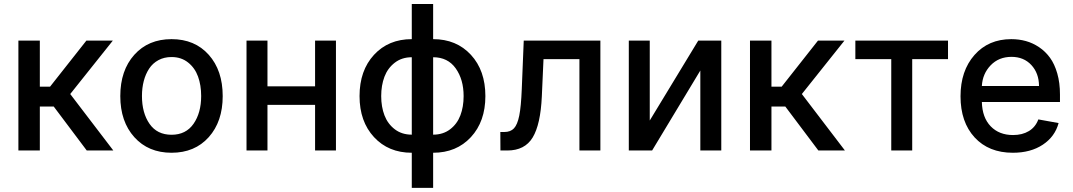

<svg xmlns="http://www.w3.org/2000/svg" viewBox="-20 -747 5328 953"><path d="M71.3 0V-545.4H177.7V-316.9H228.5L408.7 -545.4H540L328.6 -280.3L542.5 0H410.6L246.6 -218.3H177.7V0Z M577.1 -270Q577.1 -397.5 646.7 -475.1Q716.3 -552.7 831.5 -552.7Q946.8 -552.7 1016.1 -475.1Q1085.4 -397.5 1085.4 -270Q1085.4 -143.6 1016.1 -66.2Q946.8 11.2 831.5 11.2Q716.3 11.2 646.7 -66.2Q577.1 -143.6 577.1 -270ZM831.5 -78.1Q902.8 -78.1 940.7 -132.6Q978.5 -187 978.5 -270.5Q978.5 -324.2 962.9 -367.2Q947.3 -410.2 913.3 -437Q879.4 -463.9 831.5 -463.9Q794.9 -463.9 766.4 -448.5Q737.8 -433.1 720.2 -406.2Q702.6 -379.4 693.6 -345Q684.6 -310.5 684.6 -270.5Q684.6 -186.5 722.2 -132.3Q759.8 -78.1 831.5 -78.1Z M1307.6 -545.4V-318.4H1543.9V-545.4H1647.5V0H1543.9V-226.6H1307.6V0H1203.6V-545.4Z M2023.9 185.5V11.2Q1908.2 11.2 1836.4 -66.4Q1764.6 -144 1764.6 -270Q1764.6 -397 1836.4 -474.9Q1908.2 -552.7 2023.9 -552.7V-727.1H2129.9V-552.7Q2245.6 -552.7 2317.4 -474.9Q2389.2 -397 2389.2 -270Q2389.2 -144 2317.4 -66.4Q2245.6 11.2 2129.9 11.2V185.5ZM2023.9 -78.6V-462.9Q1974.6 -462.9 1939.5 -435.8Q1904.3 -408.7 1888.2 -366Q1872.1 -323.2 1872.1 -270Q1872.1 -216.8 1888.4 -174.3Q1904.8 -131.8 1939.7 -105.2Q1974.6 -78.6 2023.9 -78.6ZM2129.9 -78.6Q2179.2 -78.6 2214.1 -105.2Q2249 -131.8 2265.1 -174.3Q2281.2 -216.8 2281.2 -270Q2281.2 -352.5 2241.9 -407.7Q2202.6 -462.9 2129.9 -462.9Z M2463.9 0 2463.4 -91.8H2482.9Q2514.2 -91.8 2531.2 -110.1Q2548.3 -128.4 2557.4 -173.3Q2566.4 -218.3 2569.8 -304.2L2579.6 -545.4H2960V0H2856V-453.6H2677.7L2669.4 -268.6Q2663.1 -129.4 2624 -64.7Q2585 0 2498 0Z M3205.1 -148.9 3445.8 -545.4H3560.1V0H3456.1V-397L3216.8 0H3101.1V-545.4H3205.1Z M3702.6 0V-545.4H3809.1V-316.9H3859.9L4040 -545.4H4171.4L3960 -280.3L4173.8 0H4042L3877.9 -218.3H3809.1V0Z M4225.6 -453.6V-545.4H4685.5V-453.6H4507.8V0H4403.8V-453.6Z M5007.3 11.2Q4887.7 11.2 4817.6 -64.9Q4747.6 -141.1 4747.6 -269Q4747.6 -395.5 4816.9 -474.1Q4886.2 -552.7 4999.5 -552.7Q5037.6 -552.7 5072 -543.2Q5106.4 -533.7 5137.7 -512.7Q5168.9 -491.7 5191.7 -460.4Q5214.4 -429.2 5227.8 -382.6Q5241.2 -335.9 5241.2 -278.3V-240.7H4853.5Q4855.5 -163.1 4897.5 -119.9Q4939.5 -76.7 5008.3 -76.7Q5054.2 -76.7 5086.9 -96.4Q5119.6 -116.2 5133.8 -154.3L5234.4 -136.2Q5216.3 -68.8 5156 -28.8Q5095.7 11.2 5007.3 11.2ZM4853.5 -320.3H5137.2Q5136.7 -383.8 5099.1 -424.3Q5061.5 -464.8 5000.5 -464.8Q4937.5 -464.8 4897.2 -422.9Q4856.9 -380.9 4853.5 -320.3Z"/></svg>

Font: Interop Med
Style: Regular
Weight: 500
Designer: Rasmus Andersson, Google, Jang Haemin
Foundry: jhaemin
Version: Version 1.007